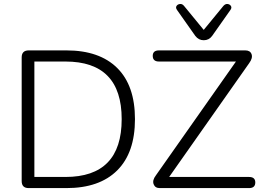

<svg xmlns="http://www.w3.org/2000/svg" viewBox="-20 -963 1343 983"><path d="M127 0Q91 0 91 -36V-669Q91 -705 127 -705H320Q489 -705 580 -615Q671 -525 671 -353Q671 -181 580 -90.5Q489 0 320 0ZM156 -57H315Q603 -57 603 -353Q603 -648 315 -648H156ZM1023 -757Q997 -757 980 -779L887 -911Q878 -923 883.5 -932Q889 -941 901 -942.5Q913 -944 922 -933L1023 -810L1124 -933Q1134 -944 1145.5 -942.5Q1157 -941 1162.5 -932Q1168 -923 1159 -911L1066 -779Q1050 -757 1023 -757ZM798 0Q774 0 766.5 -20Q759 -40 778 -65L1188 -648H794Q762 -648 762 -677Q762 -705 794 -705H1236Q1261 -705 1268 -685.5Q1275 -666 1256 -640L846 -57H1255Q1287 -57 1287 -29Q1287 0 1255 0Z"/></svg>

Font: Chiron GoRound TC L
Style: Regular
Weight: 300
Designer: Ryoko NISHIZUKA 西塚涼子 (kana, bopomofo & ideographs); Paul D. Hunt (Latin, Greek & Cyrillic); Sandoll Communications 산돌커뮤니
Foundry: Adobe
Version: Version 1.000;hotconv 1.1.1;makeotfexe 2.6.0